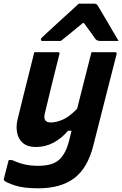

<svg xmlns="http://www.w3.org/2000/svg" viewBox="-43 -821 663 1041"><path d="M143 -538H271Q283 -538 279 -527Q258 -443 239 -367.5Q220 -292 200 -206Q188 -157 233 -157Q261 -157 296.5 -172Q332 -187 375 -231Q394 -306 412.5 -379Q431 -452 453 -538H581Q592 -538 589 -527Q566 -437 546 -358.5Q526 -280 506 -201.5Q486 -123 463 -32Q432 91 359 145.5Q286 200 164 200Q85 200 38 184.5Q-9 169 -20 158Q-24 154 -22 148Q-15 120 -9 97.5Q-3 75 4 47H23Q58 63 91 70.5Q124 78 165 78Q245 78 281 42Q314 9 330 -52Q337 -82 345 -112H326Q291 -71 247 -47.5Q203 -24 152 -24Q107 -24 82 -45Q57 -66 50 -100Q43 -134 52 -172Q69 -241 85 -306.5Q101 -372 119 -442Q131 -489 143 -538ZM384 -801H469Q477 -801 481.5 -797Q486 -793 494 -779Q499 -770 511.5 -749.5Q524 -729 539.5 -702Q555 -675 571 -648Q587 -621 600 -599H501Q483 -599 474 -610Q468 -619 452.5 -640.5Q437 -662 412 -696H406Q366 -663 338 -640Q310 -617 287 -599H187Q177 -599 179 -608Q180 -613 184 -617Q188 -621 204 -636Q219 -650 243.5 -672.5Q268 -695 295.5 -720Q323 -745 347 -767Q371 -789 384 -801Z"/></svg>

Font: Recursive Sn Lnr St
Style: Bold Italic
Weight: 700
Italic angle: -15°
Version: Version 1.079;hotconv 1.0.112;makeotfexe 2.5.65598; ttfautoh